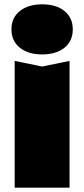

<svg xmlns="http://www.w3.org/2000/svg" viewBox="-20 -869 390 889"><path d="M48 -587 175 -561 302 -587V0H48ZM175 -617Q111 -617 72 -648Q33 -679 33 -733Q33 -787 72 -818Q111 -849 175 -849Q240 -849 278.5 -818Q317 -787 317 -733Q317 -679 278.5 -648Q240 -617 175 -617Z"/></svg>

Font: Unbounded Black
Style: Regular
Weight: 900
Designer: Luke Prowse, Jean-Baptiste Morizot, Fátima Lázaro, Florian Runge
Foundry: NaN
Version: Version 1.701;gftools[0.9.28.dev5+ged2979d]